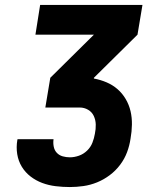

<svg xmlns="http://www.w3.org/2000/svg" viewBox="-20 -755 640 775"><path d="M262 0Q233 0 204.5 -3.5Q176 -7 150.5 -16.5Q125 -26 103.5 -42.5Q82 -59 68 -82Q54 -105 49.5 -133Q45 -161 50 -190Q50 -191 50.5 -192Q51 -193 51 -193H196Q196 -193 196 -192.5Q196 -192 196 -192Q194 -177 197 -162.5Q200 -148 209.5 -138Q219 -128 233 -124Q247 -120 262 -120Q280 -120 298.5 -126.5Q317 -133 331.5 -147Q346 -161 353 -179Q360 -197 363 -215Q367 -234 366.5 -252.5Q366 -271 358.5 -287Q351 -303 335.5 -312Q320 -321 302 -321H163L183 -441L359 -615H123L142 -735H555L535 -615L359 -441V-438Q386 -433 410.5 -422.5Q435 -412 454.5 -395Q474 -378 487.5 -355Q501 -332 507 -306Q513 -280 512.5 -252Q512 -224 507 -196Q503 -168 493 -141Q483 -114 465 -90Q447 -66 423 -48Q399 -30 372 -19Q345 -8 317 -4Q289 0 262 0Z"/></svg>

Font: Iosevka SS04 Heavy Extended
Style: Italic
Weight: 900
Width: 7
Italic angle: -9°
Monospace: yes
Designer: Belleve Invis
Foundry: Belleve Invis
Version: Version 19.0.0; ttfautohint (v1.8.4)